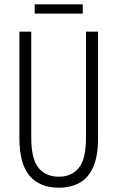

<svg xmlns="http://www.w3.org/2000/svg" viewBox="-20 -861 544 891"><path d="M435 -221Q435 -136 412.5 -85.5Q390 -35 349 -12.5Q308 10 253 10Q164 10 117 -45.5Q70 -101 70 -220V-714H125V-222Q125 -124 158.5 -82.5Q192 -41 253 -41Q311 -41 345 -81Q379 -121 379 -222V-714H435ZM364 -841V-798H141V-841Z"/></svg>

Font: Noto Sans Tamil ExtraCondensed Light
Style: Regular
Weight: 300
Width: 2
Designer: Jelle Bosma - Monotype Design Team
Foundry: Monotype Imaging Inc.
Version: Version 2.004; ttfautohint (v1.8.4.7-5d5b)